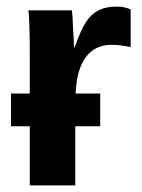

<svg xmlns="http://www.w3.org/2000/svg" viewBox="-20 -559 429 579"><path d="M13.2 -178.2V-276.9H69.8V-403.8Q69.8 -483.4 65.9 -527.8H196.8Q198.7 -517.6 200.2 -475.1Q203.1 -430.2 203.1 -416H205.1Q223.6 -468.8 240.2 -494.1Q256.3 -517.6 277.8 -528.3Q299.3 -539.1 332 -539.1Q355 -539.1 374 -530.8V-417Q343.3 -423.8 314.9 -423.8Q266.6 -423.8 238.8 -386.5Q210.9 -349.1 208 -276.9H282.2V-178.2H207V0H69.8V-178.2Z"/></svg>

Font: Libra Sans Modern
Style: Bold
Weight: 700
Foundry: Stefan Peev, Context Ltd
Version: Version 1.000